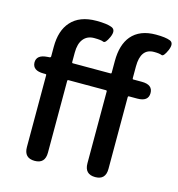

<svg xmlns="http://www.w3.org/2000/svg" viewBox="-117 -912 939 1014"><g transform="rotate(15 352.0 -405.0)"><path d="M164 0Q106 0 106 -60V-453Q106 -458 101 -458H90Q31 -458 29 -501Q28 -544 87 -548L100 -549Q106 -550 106 -556V-608Q106 -697 150 -746Q197 -799 289 -799Q347 -799 373.5 -788Q400 -777 382 -736Q364 -696 351 -702Q338 -708 300.5 -708Q263 -708 242 -682Q221 -656 221 -607V-555Q221 -550 226 -550H432Q437 -550 437 -555V-619Q437 -708 478 -757Q523 -810 611 -810Q664 -810 689 -800Q714 -790 697 -749Q679 -708 667 -713.5Q655 -719 625 -719Q552 -719 552 -620V-555Q552 -550 557 -550H603Q663 -550 663 -504Q663 -458 603 -458H557Q552 -458 552 -453V-60Q552 0 495 0Q437 0 437 -60V-453Q437 -458 432 -458H226Q221 -458 221 -453V-60Q221 0 164 0Z"/></g></svg>

Font: Resource Han Rounded JP Medium
Style: Regular
Weight: 500
Designer: Cyano Hao (round all glyphs); Ryoko NISHIZUKA 西塚涼子 (kana, bopomofo & ideographs); Paul D. Hunt (Latin, Greek & Cyrillic)
Foundry: Cyano Hao
Version: 0.990